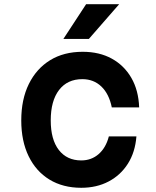

<svg xmlns="http://www.w3.org/2000/svg" viewBox="-20 -874 740 912"><path d="M366 18Q279 18 215 -21Q151 -60 116 -132Q81 -204 81 -302Q81 -402 117 -475Q153 -548 218 -588Q283 -628 373 -628Q452 -628 511 -595.5Q570 -563 604 -504Q638 -445 641 -364H511Q498 -428 461.5 -463Q425 -498 371 -498Q300 -498 260.5 -446.5Q221 -395 221 -302Q221 -211 259.5 -161.5Q298 -112 366 -112Q414 -112 448.5 -142Q483 -172 497 -226H628Q622 -151 587.5 -96.5Q553 -42 496 -12Q439 18 366 18ZM281 -689 389 -854H546L402 -689Z"/></svg>

Font: Martian Mono SemiBold
Style: Regular
Weight: 600
Monospace: yes
Designer: Roman Shamin
Foundry: Evil Martians
Version: Version 1.000; ttfautohint (v1.8.4.7-5d5b)